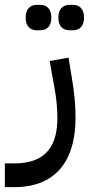

<svg xmlns="http://www.w3.org/2000/svg" viewBox="-80 -533 371 793"><path d="M208 -408H221C248 -408 267 -424 267 -460C267 -497 248 -513 221 -513H208C180 -513 161 -497 161 -460C161 -424 180 -408 208 -408ZM73 -408H86C113 -408 132 -424 132 -460C132 -497 113 -513 86 -513H73C45 -513 26 -497 26 -460C26 -424 45 -408 73 -408ZM-60 240H-22C168 240 232 109 232 -46C232 -98 227 -153 216 -216L203 -295L125 -281L146 -164C153 -126 157 -84 157 -47C157 59 119 142 -22 142H-60Z"/></svg>

Font: IBM Plex Arabic Text
Style: Regular
Weight: 450
Designer: Mike Abbink, Paul van der Laan, Pieter van Rosmalen, Wael Morcos, Khajak Apelian
Foundry: Bold Monday
Version: Version 1.0